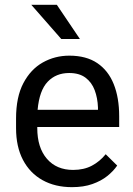

<svg xmlns="http://www.w3.org/2000/svg" viewBox="-20 -770 556 800"><path d="M313 -607.4H235.4L110.4 -750H216.8ZM476.6 -240.7H135.3V-236.3Q135.3 -155.3 175.3 -108.6Q215.3 -62 284.7 -62Q329.6 -62 362.8 -79.6Q396 -97.2 420.4 -127.4L468.3 -80.1Q452.1 -56.6 426.8 -36.4Q401.4 -16.1 365 -3.2Q328.6 9.8 279.8 9.8Q209.5 9.8 157 -19.5Q104.5 -48.8 75.7 -103.8Q46.9 -158.7 46.9 -236.3V-276.4Q46.9 -365.7 77.4 -423.6Q107.9 -481.4 158.4 -509.8Q209 -538.1 268.6 -538.1Q339.4 -538.1 385.3 -507.1Q431.2 -476.1 453.9 -419.4Q476.6 -362.8 476.6 -285.6ZM268.1 -465.8Q213.4 -465.8 178.7 -429.4Q144 -393.1 136.7 -312.5H388.2V-322.3Q386.7 -361.8 374.5 -394.3Q362.3 -426.8 336.4 -446.3Q310.5 -465.8 268.1 -465.8Z"/></svg>

Font: Robert Sans Medium
Style: Regular
Weight: 500
Designer: Christian Robertson (extended by Adam Twardoch)
Foundry: Google
Version: Version 12.135;April 2, 2019;FontCreator 11.5.0.2425 64-bit;